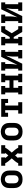

<svg xmlns="http://www.w3.org/2000/svg" viewBox="2106 -2686 589 4840"><g transform="rotate(-90 2400.0 -266.5)"><path d="M300 8Q271 8 241.5 3Q212 -2 185.5 -15Q159 -28 137.5 -49Q116 -70 103 -96Q90 -122 84.5 -151.5Q79 -181 79 -210V-320Q79 -349 84.5 -378.5Q90 -408 103.5 -434Q117 -460 138 -481Q159 -502 185.5 -515Q212 -528 241.5 -534.5Q271 -541 300 -541Q329 -541 358.5 -534.5Q388 -528 414.5 -515Q441 -502 462 -481Q483 -460 496.5 -434Q510 -408 515.5 -378.5Q521 -349 521 -320V-210Q521 -181 515.5 -151.5Q510 -122 497 -96Q484 -70 462.5 -49Q441 -28 414.5 -15Q388 -2 358.5 3Q329 8 300 8ZM300 -93Q322 -93 343 -101.5Q364 -110 378 -127Q392 -144 397 -166Q402 -188 402 -210V-320Q402 -342 397 -364Q392 -386 378 -403.5Q364 -421 342.5 -429Q321 -437 299 -437Q277 -437 256 -428.5Q235 -420 221.5 -402.5Q208 -385 203 -363.5Q198 -342 198 -320V-210Q198 -188 203 -166Q208 -144 222 -127Q236 -110 257 -101.5Q278 -93 300 -93Z M641 0V-101H704Q714 -123 727.5 -143Q741 -163 756 -182V-183Q758 -185 759.5 -187Q761 -189 763 -190L827 -265L763 -340Q761 -341 759.5 -343Q758 -345 756 -347V-348Q741 -367 727.5 -387Q714 -407 704 -429H641V-530H852V-429H834Q838 -423 843 -417Q848 -411 853 -405L900 -350L947 -405Q952 -411 957 -417Q962 -423 966 -429H948V-530H1159V-429H1096Q1086 -407 1072.5 -387Q1059 -367 1044 -348V-347Q1042 -345 1040.5 -343Q1039 -341 1037 -340L973 -265L1037 -190Q1039 -189 1040.5 -187Q1042 -185 1044 -183V-182Q1059 -163 1072.5 -143Q1086 -123 1096 -101H1159V0H948V-101H966Q962 -107 957 -113Q952 -119 947 -125L900 -180L853 -125Q848 -119 843 -113Q838 -107 834 -101H852V0Z M1500 8Q1471 8 1441.5 3Q1412 -2 1385.5 -15Q1359 -28 1337.5 -49Q1316 -70 1303 -96Q1290 -122 1284.5 -151.5Q1279 -181 1279 -210V-320Q1279 -349 1284.5 -378.5Q1290 -408 1303.5 -434Q1317 -460 1338 -481Q1359 -502 1385.5 -515Q1412 -528 1441.5 -534.5Q1471 -541 1500 -541Q1529 -541 1558.5 -534.5Q1588 -528 1614.5 -515Q1641 -502 1662 -481Q1683 -460 1696.5 -434Q1710 -408 1715.5 -378.5Q1721 -349 1721 -320V-210Q1721 -181 1715.5 -151.5Q1710 -122 1697 -96Q1684 -70 1662.5 -49Q1641 -28 1614.5 -15Q1588 -2 1558.5 3Q1529 8 1500 8ZM1500 -93Q1522 -93 1543 -101.5Q1564 -110 1578 -127Q1592 -144 1597 -166Q1602 -188 1602 -210V-320Q1602 -342 1597 -364Q1592 -386 1578 -403.5Q1564 -421 1542.5 -429Q1521 -437 1499 -437Q1477 -437 1456 -428.5Q1435 -420 1421.5 -402.5Q1408 -385 1403 -363.5Q1398 -342 1398 -320V-210Q1398 -188 1403 -166Q1408 -144 1422 -127Q1436 -110 1457 -101.5Q1478 -93 1500 -93Z M1956 0V-101H2041V-429H1977V-357H1875V-530H2325V-357H2223V-429H2159V-101H2244V0Z M2441 0V-101H2487V-429H2441V-530H2652V-429H2606V-322H2794V-429H2748V-530H2959V-429H2913V-101H2959V0H2748V-101H2794V-221H2606V-101H2652V0Z M3041 0V-101H3087V-429H3041V-530H3252V-429H3206V-318Q3206 -293 3205 -268.5Q3204 -244 3200.5 -219Q3197 -194 3192.5 -169.5Q3188 -145 3184 -121L3386 -530H3559V-429H3513V-101H3559V0H3348V-101H3394V-212Q3394 -237 3395 -261.5Q3396 -286 3399.5 -311Q3403 -336 3407.5 -360.5Q3412 -385 3416 -409L3214 0Z M3679 0V-101H3725V-429H3679V-530H3889V-429H3843V-315H3886L4014 -530H4159V-429H4084L3982 -265L4084 -101H4159V0H4014L3886 -215H3843V-101H3889V0Z M4241 0V-101H4287V-429H4241V-530H4452V-429H4406V-318Q4406 -293 4405 -268.5Q4404 -244 4400.5 -219Q4397 -194 4392.5 -169.5Q4388 -145 4384 -121L4586 -530H4759V-429H4713V-101H4759V0H4548V-101H4594V-212Q4594 -237 4595 -261.5Q4596 -286 4599.5 -311Q4603 -336 4607.5 -360.5Q4612 -385 4616 -409L4414 0Z"/></g></svg>

Font: Iosevka Curly Slab Extended
Style: Bold
Weight: 700
Width: 7
Monospace: yes
Designer: Belleve Invis
Foundry: Belleve Invis
Version: Version 11.1.0; ttfautohint (v1.8.3)